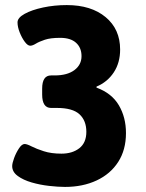

<svg xmlns="http://www.w3.org/2000/svg" viewBox="-20 -728 575 756"><path d="M236 8Q209 8 173.5 4Q138 0 105 -9.5Q72 -19 50 -35Q28 -51 28 -74Q28 -85 35.5 -105.5Q43 -126 54.5 -143.5Q66 -161 77 -161Q86 -161 104.5 -151.5Q123 -142 152.5 -132.5Q182 -123 222 -123Q265 -123 292.5 -144.5Q320 -166 320 -209Q320 -253 293 -278Q266 -303 204 -303H181Q146 -303 146 -356V-379Q146 -431 181 -431H195Q245 -431 273 -452Q301 -473 301 -507Q301 -540 279.5 -559.5Q258 -579 217 -579Q179 -579 156.5 -571.5Q134 -564 121 -556Q108 -548 99 -548Q89 -548 77.5 -563.5Q66 -579 57.5 -600.5Q49 -622 49 -640Q49 -658 77 -673.5Q105 -689 149.5 -698.5Q194 -708 243 -708Q339 -708 396 -660.5Q453 -613 453 -533Q453 -481 428 -443Q403 -405 360 -387V-383Q420 -361 448 -313.5Q476 -266 476 -204Q476 -138 445.5 -90.5Q415 -43 360.5 -17.5Q306 8 236 8Z"/></svg>

Font: Asap ExtraBold
Style: Regular
Weight: 800
Designer: Pablo Cosgaya
Foundry: Omnibus-Type
Version: Version 3.001; ttfautohint (v1.8.4.7-5d5b)